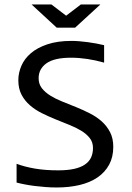

<svg xmlns="http://www.w3.org/2000/svg" viewBox="-20 -830 590 859"><path d="M486.8 -172.9C486.8 -198.2 482 -220.2 472.4 -238.8C462.8 -257.3 450.2 -273.5 434.6 -287.4C418.9 -301.2 401.1 -313.2 381.1 -323.2C361.1 -333.3 340.7 -342.6 319.8 -351.1C299 -359.5 278.6 -367.8 258.5 -375.7C238.5 -383.7 220.7 -392.6 205.1 -402.3C189.5 -412.1 176.8 -423.2 167.2 -435.5C157.6 -447.9 152.8 -462.7 152.8 -480C152.8 -508 164.6 -530.3 188 -546.9C211.4 -563.5 248 -571.8 297.9 -571.8C321.3 -571.8 345.5 -569.9 370.6 -566.2C395.7 -562.4 420.7 -557 445.8 -549.8V-627.9C435.1 -630.5 423.4 -633 410.9 -635.3C398.4 -637.5 385.7 -639.6 372.8 -641.4C359.9 -643.1 347.2 -644.5 334.7 -645.5C322.2 -646.5 310.5 -647 299.8 -647C258.1 -647 222.2 -641.9 192.1 -631.8C162 -621.7 137.4 -608.5 118.2 -592C99 -575.6 84.8 -556.8 75.7 -535.6C66.6 -514.5 62 -493 62 -471.2C62 -446.1 66.8 -424.5 76.4 -406.2C86 -388 98.6 -372.2 114.3 -358.6C129.9 -345.1 147.7 -333.4 167.7 -323.5C187.7 -313.6 208.2 -304.4 229 -295.9C249.8 -287.4 270.3 -279.2 290.3 -271.2C310.3 -263.3 328.1 -254.5 343.8 -244.9C359.4 -235.3 372 -224.4 381.6 -212.2C391.2 -200 396 -185.2 396 -168C396 -152 393.1 -137.9 387.5 -125.5C381.8 -113.1 372.6 -102.6 360.1 -94C347.6 -85.4 331.5 -78.9 311.8 -74.5C292.1 -70.1 268.2 -67.9 240.2 -67.9C201.5 -67.9 166.9 -70.5 136.5 -75.7C106 -80.9 78.6 -88.1 54.2 -97.2V-13.2C65.3 -10.3 77.6 -7.5 91.3 -4.9C105 -2.3 119.5 0 135 2C150.5 3.9 166.6 5.5 183.3 6.8C200.1 8.1 217 8.8 233.9 8.8C271.3 8.8 305.6 5 336.7 -2.4C367.8 -9.9 394.4 -21.2 416.5 -36.4C438.6 -51.5 455.9 -70.5 468.3 -93.3C480.6 -116 486.8 -142.6 486.8 -172.9ZM121.1 -810.1 233.9 -706.1H315.9L429.2 -810.1H341.8L275.9 -759.8L210 -810.1ZM0 -638.2Z"/></svg>

Font: CodeNewRoman Nerd Font Mono
Style: Regular
Weight: 400
Monospace: yes
Designer: Sam Radian
Foundry: Code New Roman
Version: Version 2.00 November 29, 2014;Nerd Fonts 3.2.1